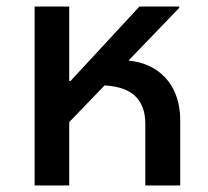

<svg xmlns="http://www.w3.org/2000/svg" viewBox="-20 -568 637 588"><path d="M86 0V-548H192V-320H196L407 -548H529V-544L192 -194V0ZM425 0V-189Q425 -247 390.5 -277Q356 -307 280 -307L343 -384Q405 -384 446.5 -361Q488 -338 510 -296.5Q532 -255 532 -198V0Z"/></svg>

Font: Noto Sans Thai Medium
Style: Regular
Weight: 500
Designer: Monotype Design Team
Foundry: Monotype Imaging Inc.
Version: Version 2.001